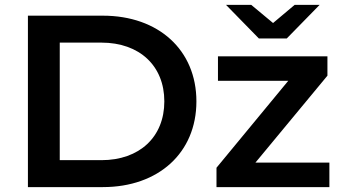

<svg xmlns="http://www.w3.org/2000/svg" viewBox="-20 -764 1398 784"><path d="M1151 -607 1285 -744H1183L1095 -670L1006 -744H903L1037 -607ZM400 -700H94V0H400C627 0 782 -140 782 -350C782 -560 627 -700 400 -700ZM394 -110H224V-590H394C550 -590 651 -495 651 -350C651 -205 550 -110 394 -110ZM1023 -100 1317 -455V-534H870V-434H1157L864 -79V0H1325V-100Z"/></svg>

Font: Montserrat Lite SemiBold
Style: Regular
Weight: 600
Designer: Julieta Ulanovsky
Foundry: Julieta Ulanovsky
Version: Version 7.200;PS 007.200;hotconv 1.0.88;makeotf.lib2.5.64775